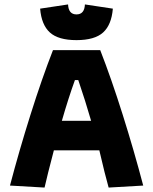

<svg xmlns="http://www.w3.org/2000/svg" viewBox="-20 -846 691 866"><path d="M161 -807 287 -826Q289 -781 325 -781Q361 -781 363 -826L489 -807Q483 -734 445 -699.5Q407 -665 325 -665Q243 -665 205 -699.5Q167 -734 161 -807ZM25 -9Q66 -165 117.5 -328.5Q169 -492 219 -620H432Q482 -492 533.5 -328.5Q585 -165 626 -9L470 0Q454 -56 428 -168H223Q192 -50 181 0ZM391 -301Q365 -391 333 -485H318Q288 -402 259 -301Z"/></svg>

Font: Athiti
Style: Bold
Weight: 700
Designer: CadsonDemak Team
Foundry: CadsonDemak
Version: Version 1.033